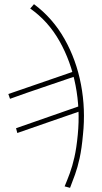

<svg xmlns="http://www.w3.org/2000/svg" viewBox="-20 -711 487 921"><path d="M316 190 290 183Q303 152 315 119.5Q327 87 337 43Q347 -1 353 -64Q365 -185 342.5 -301Q320 -417 265.5 -513.5Q211 -610 125 -670L143 -691Q233 -624 289.5 -524Q346 -424 368.5 -305.5Q391 -187 378 -65Q372 2 362 47.5Q352 93 340 126Q328 159 316 190ZM63 -73 57 -96 381 -209 380 -183Q298 -154 224 -129Q150 -104 63 -73ZM28 -237 20 -260 345 -372 344 -346Q263 -318 188.5 -293Q114 -268 28 -237Z"/></svg>

Font: Source Sans 3
Style: Italic
Weight: 200
Italic angle: -11°
Designer: Paul D. Hunt
Foundry: Adobe
Version: Version 3.046;hotconv 1.0.118;makeotfexe 2.5.65603